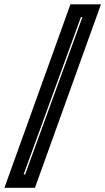

<svg xmlns="http://www.w3.org/2000/svg" viewBox="-92 -770 488 890"><path d="M-71.5 100.5 234.5 -750H376L70 100.5ZM17.5 38.5H24.5L290 -690.5H283Z"/></svg>

Font: Tourney Expanded ExtraBold
Style: Italic
Weight: 800
Width: 7
Italic angle: -12°
Designer: Tyler Finck
Foundry: Etcetera Type Co
Version: Version 1.010; ttfautohint (v1.8.3)